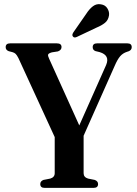

<svg xmlns="http://www.w3.org/2000/svg" viewBox="-20 -910 662 930"><path d="M455 -18.5Q455 0 433.5 0H196Q175 0 175 -18.5Q175 -32.5 190.5 -38.5L223.5 -45Q245 -51.5 245 -71V-246L69.5 -628Q62 -643 55.8 -649Q49.5 -655 40 -657.5L22.5 -662Q7.5 -667.5 7.5 -681.5Q7.5 -700 29 -700H255.5Q278 -700 278 -682Q278 -667.5 260.5 -661L231.5 -656.5Q215.5 -652 213.2 -646Q211 -640 218 -625.5L364 -302.5L494 -595Q514 -642 463 -657.5L442.5 -662.5Q429 -667.5 429 -681.5Q429 -700 450 -700H597Q618 -700 618 -681.5Q618 -668 604 -662L595 -659Q575 -652.5 562 -637.5Q549 -622.5 535.5 -591L385 -252.5V-71Q385 -51.5 406.5 -45L439 -38.5Q455 -32.5 455 -18.5ZM397 -842Q413 -867 430.5 -880Q448 -893 469 -889Q490 -886 500.2 -869.2Q510.5 -852.5 508 -835.5Q504.5 -812.5 488.5 -799.5Q472.5 -786.5 448 -776.5L352 -731Q339 -725 333 -733.5Q329.5 -738 330.8 -743Q332 -748 335.5 -753.5Z"/></svg>

Font: Fraunces 144pt S050 SemiBold
Style: Regular
Weight: 600
Version: Version 1.000; ttfautohint (v1.8.3)